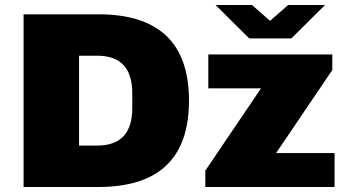

<svg xmlns="http://www.w3.org/2000/svg" viewBox="-20 -745 1374 765"><path d="M839 -725 973 -592H1141L1275 -725H1128L1056 -662L984 -725ZM74 0H372C607 0 733 -109 733 -344C733 -579 607 -688 372 -688H74ZM798 0H1313V-135H1080L1304 -466V-528H810V-393H1020L798 -65ZM295 -165V-523H368C465 -523 507 -468 507 -374V-314C507 -220 465 -165 368 -165Z"/></svg>

Font: Archivo Black
Style: Regular
Weight: 900
Designer: Hector Gatti
Foundry: Omnibus-Type
Version: Version 2.001